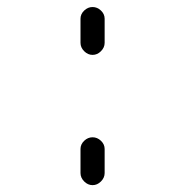

<svg xmlns="http://www.w3.org/2000/svg" viewBox="-20 -540 540 560"><path d="M214.8 -415V-485.4Q214.8 -499 225.6 -509.3Q236.3 -519.5 250 -519.5Q263.7 -519.5 274.4 -509.3Q285.2 -499 285.2 -485.4V-415Q285.2 -401.4 274.4 -390.6Q263.7 -379.9 250 -379.9Q236.3 -379.9 225.6 -390.6Q214.8 -401.4 214.8 -415ZM214.8 -35.2V-105.5Q214.8 -119.1 225.6 -129.4Q236.3 -139.6 250 -139.6Q263.7 -139.6 274.4 -129.4Q285.2 -119.1 285.2 -105.5V-35.2Q285.2 -21.5 274.4 -10.7Q263.7 0 250 0Q236.3 0 225.6 -10.7Q214.8 -21.5 214.8 -35.2Z"/></svg>

Font: Rounded Mgen+ 1m light
Style: Regular
Weight: 200
Designer: [Source Han Sans]
Ryoko NISHIZUKA  (kana & ideographs); Paul D. Hunt (Latin, Greek & Cyrillic); Wenlong ZHANG  (bopomofo
Version: Version 1.059.20150602